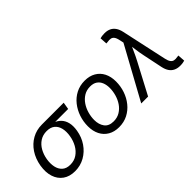

<svg xmlns="http://www.w3.org/2000/svg" viewBox="-27 -1298 1870 1870"><g transform="rotate(-45 908.0 -362.5)"><path d="M247.1 11.7Q173.3 11.7 123.5 -23.4Q73.7 -58.6 53.5 -121.1Q33.2 -183.6 46.4 -265.6Q60.5 -348.1 101.6 -409.7Q142.6 -471.2 203.6 -505.1Q264.6 -539.1 338.4 -539.1H639.6L627.4 -465.3H399.9L326.7 -461.4Q273.4 -461.4 233.6 -435.3Q193.8 -409.2 168.9 -365Q144 -320.8 134.8 -266.1Q126 -212.4 135.5 -166.7Q145 -121.1 175.5 -93.5Q206.1 -65.9 259.3 -65.9Q313 -65.9 353 -93.3Q393.1 -120.6 418.5 -166Q443.8 -211.4 452.6 -266.1Q461.9 -321.3 451.7 -365.5Q441.4 -409.7 410.6 -435.5Q379.9 -461.4 326.7 -461.4L330.6 -488.3Q384.3 -488.3 427.2 -473.9Q470.2 -459.5 498.5 -430.7Q526.9 -401.9 537.6 -357.9Q548.3 -314 538.6 -254.9Q525.9 -177.7 484.9 -117.7Q443.8 -57.6 382.6 -22.9Q321.3 11.7 247.1 11.7Z M854 11.7Q788.6 11.7 741.5 -15.9Q694.3 -43.5 668.9 -93.3Q643.6 -143.1 643.6 -209.5Q643.6 -273.9 663.8 -334.2Q684.1 -394.5 722.2 -442.6Q760.3 -490.7 814.2 -518.8Q868.2 -546.9 935.5 -546.9Q1001 -546.9 1048.3 -519.5Q1095.7 -492.2 1121.1 -442.4Q1146.5 -392.6 1146.5 -325.2Q1146.5 -259.8 1126 -199.5Q1105.5 -139.2 1067.1 -91.6Q1028.8 -43.9 974.9 -16.1Q920.9 11.7 854 11.7ZM856 -65.9Q905.8 -65.9 943.8 -89.1Q981.9 -112.3 1007.6 -150.1Q1033.2 -188 1046.1 -233.6Q1059.1 -279.3 1059.1 -323.7Q1059.1 -365.7 1045.9 -398.4Q1032.7 -431.2 1004.9 -450.2Q977.1 -469.2 933.1 -469.2Q883.8 -469.2 846.2 -446.3Q808.6 -423.3 782.7 -385.3Q756.8 -347.2 743.7 -301.3Q730.5 -255.4 730.5 -210Q730.5 -147.9 760.5 -106.9Q790.5 -65.9 856 -65.9Z M1168.5 0 1465.3 -542 1456.5 -583Q1449.7 -616.7 1437.5 -634Q1425.3 -651.4 1406.2 -655.5Q1387.2 -659.7 1360.4 -654.8L1341.8 -653.3L1336.9 -728.5Q1346.2 -731.9 1363 -734.4Q1379.9 -736.8 1399.9 -736.8Q1436.5 -736.8 1464.4 -723.6Q1492.2 -710.4 1510.7 -683.3Q1529.3 -656.2 1538.1 -614.3L1640.1 -145Q1647.5 -110.8 1660.2 -93.3Q1672.9 -75.7 1691.9 -71.5Q1710.9 -67.4 1736.3 -72.3L1754.4 -74.2L1759.3 1Q1751 3.9 1734.1 6.6Q1717.3 9.3 1696.8 9.3Q1660.2 9.3 1632.1 -4.2Q1604 -17.6 1585.9 -44.4Q1567.9 -71.3 1559.1 -113.3L1516.6 -317.9Q1506.3 -366.2 1500.7 -412.6Q1495.1 -459 1488.8 -504.4H1518.6Q1497.1 -459.5 1476.8 -412.6Q1456.5 -365.7 1431.2 -317.9L1263.2 0Z"/></g></svg>

Font: Inter 18pt
Style: Italic
Weight: 400
Italic angle: -9.3988°
Designer: Rasmus Andersson
Foundry: rsms
Version: Version 4.001;git-66647c0bb